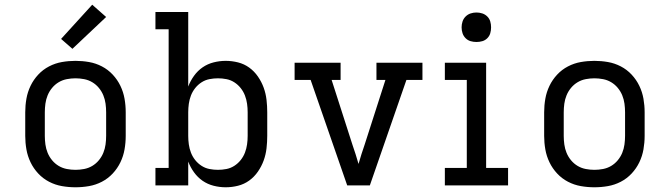

<svg xmlns="http://www.w3.org/2000/svg" viewBox="-20 -786 2840 814"><path d="M300 8Q271 8 242.5 3Q214 -2 188 -15.5Q162 -29 142 -50.5Q122 -72 109.5 -98Q97 -124 92 -152.5Q87 -181 87 -210V-310Q87 -339 92 -367.5Q97 -396 109.5 -422Q122 -448 142 -469.5Q162 -491 188 -504.5Q214 -518 242.5 -523Q271 -528 300 -528Q329 -528 357.5 -523Q386 -518 412 -504.5Q438 -491 458 -469.5Q478 -448 490.5 -422Q503 -396 508 -367.5Q513 -339 513 -310V-210Q513 -181 508 -152.5Q503 -124 490.5 -98Q478 -72 458 -50.5Q438 -29 412 -15.5Q386 -2 357.5 3Q329 8 300 8ZM300 -66Q318 -66 336.5 -69.5Q355 -73 371 -82.5Q387 -92 399 -106.5Q411 -121 418 -138Q425 -155 427.5 -173.5Q430 -192 430 -210V-310Q430 -328 427.5 -346.5Q425 -365 418 -382Q411 -399 399 -413.5Q387 -428 371 -437.5Q355 -447 336.5 -450.5Q318 -454 300 -454Q282 -454 263.5 -450.5Q245 -447 229 -437.5Q213 -428 201 -413.5Q189 -399 182 -382Q175 -365 172.5 -346.5Q170 -328 170 -310V-210Q170 -192 172.5 -173.5Q175 -155 182 -138Q189 -121 201 -106.5Q213 -92 229 -82.5Q245 -73 263.5 -69.5Q282 -66 300 -66ZM287 -579 239 -621 371 -766 430 -714Z M937 8Q911 8 885.5 1.5Q860 -5 839 -19.5Q818 -34 802.5 -55.5Q787 -77 778 -101V0H639V-74H695V-662H639V-735H778V-419Q787 -443 802.5 -464.5Q818 -486 839 -500.5Q860 -515 885.5 -521.5Q911 -528 937 -528Q963 -528 989 -521.5Q1015 -515 1036.5 -499.5Q1058 -484 1073.5 -461.5Q1089 -439 1098 -414Q1107 -389 1110 -362.5Q1113 -336 1113 -310V-210Q1113 -184 1110 -157.5Q1107 -131 1098 -106Q1089 -81 1073.5 -58.5Q1058 -36 1036.5 -20.5Q1015 -5 989 1.5Q963 8 937 8ZM904 -66Q922 -66 940 -69.5Q958 -73 973.5 -83Q989 -93 1000.5 -107.5Q1012 -122 1018.5 -139Q1025 -156 1027.5 -174Q1030 -192 1030 -210V-310Q1030 -328 1027.5 -346Q1025 -364 1018.5 -381Q1012 -398 1000.5 -412.5Q989 -427 973.5 -437Q958 -447 940 -450.5Q922 -454 904 -454Q886 -454 868 -450.5Q850 -447 834.5 -437Q819 -427 807.5 -412.5Q796 -398 789.5 -381Q783 -364 780.5 -346Q778 -328 778 -310V-210Q778 -192 780.5 -174Q783 -156 789.5 -139Q796 -122 807.5 -107.5Q819 -93 834.5 -83Q850 -73 868 -69.5Q886 -66 904 -66Z M1452 0 1297 -447H1229V-520H1424V-447H1386L1474 -173Q1481 -153 1487.5 -132.5Q1494 -112 1500 -91Q1506 -112 1512.5 -132.5Q1519 -153 1526 -173L1614 -447H1576V-520H1771V-447H1703L1548 0Z M1866 0V-74H1959V-447H1866V-520H2041V-74H2134V0ZM2000 -608Q1987 -608 1975 -611.5Q1963 -615 1954 -624Q1945 -633 1941 -645Q1937 -657 1937 -670Q1937 -683 1941 -695Q1945 -707 1954 -716Q1963 -725 1975 -729Q1987 -733 2000 -733Q2013 -733 2025 -729Q2037 -725 2046 -716Q2055 -707 2058.5 -695Q2062 -683 2062 -670Q2062 -657 2058.5 -645Q2055 -633 2046 -624Q2037 -615 2025 -611.5Q2013 -608 2000 -608Z M2500 8Q2471 8 2442.5 3Q2414 -2 2388 -15.5Q2362 -29 2342 -50.5Q2322 -72 2309.5 -98Q2297 -124 2292 -152.5Q2287 -181 2287 -210V-310Q2287 -339 2292 -367.5Q2297 -396 2309.5 -422Q2322 -448 2342 -469.5Q2362 -491 2388 -504.5Q2414 -518 2442.5 -523Q2471 -528 2500 -528Q2529 -528 2557.5 -523Q2586 -518 2612 -504.5Q2638 -491 2658 -469.5Q2678 -448 2690.5 -422Q2703 -396 2708 -367.5Q2713 -339 2713 -310V-210Q2713 -181 2708 -152.5Q2703 -124 2690.5 -98Q2678 -72 2658 -50.5Q2638 -29 2612 -15.5Q2586 -2 2557.5 3Q2529 8 2500 8ZM2500 -66Q2518 -66 2536.5 -69.5Q2555 -73 2571 -82.5Q2587 -92 2599 -106.5Q2611 -121 2618 -138Q2625 -155 2627.5 -173.5Q2630 -192 2630 -210V-310Q2630 -328 2627.5 -346.5Q2625 -365 2618 -382Q2611 -399 2599 -413.5Q2587 -428 2571 -437.5Q2555 -447 2536.5 -450.5Q2518 -454 2500 -454Q2482 -454 2463.5 -450.5Q2445 -447 2429 -437.5Q2413 -428 2401 -413.5Q2389 -399 2382 -382Q2375 -365 2372.5 -346.5Q2370 -328 2370 -310V-210Q2370 -192 2372.5 -173.5Q2375 -155 2382 -138Q2389 -121 2401 -106.5Q2413 -92 2429 -82.5Q2445 -73 2463.5 -69.5Q2482 -66 2500 -66Z"/></svg>

Font: Iosevka Etoile
Style: Regular
Weight: 400
Designer: Belleve Invis
Foundry: Belleve Invis
Version: Version 33.2.4